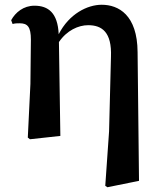

<svg xmlns="http://www.w3.org/2000/svg" viewBox="-20 -572 676 808"><path d="M423 210 432 216 565 189 559 -353C558 -509 479 -552 408 -552C348 -552 271 -514 227 -428C223 -518 183 -548 125 -548C79 -548 45 -520 27 -487L33 -471C44 -474 52 -474 63 -474C96 -474 110 -459 110 -405L108 -219L97 7L106 14L234 0L228 -395C261 -444 310 -466 351 -466C409 -466 451 -437 447 -333L439 -19Z"/></svg>

Font: Noto Serif CJK TC
Style: Bold
Weight: 700
Designer: Ryoko NISHIZUKA 西塚涼子 (kana & ideographs); Frank Grießhammer (Latin, Greek & Cyrillic); Wenlong ZHANG 张文龙 (bopomofo); San
Foundry: Adobe
Version: Version 2.001;hotconv 1.1.0;makeotfexe 2.6.0